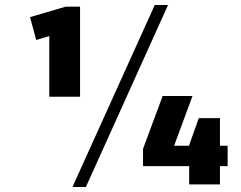

<svg xmlns="http://www.w3.org/2000/svg" viewBox="-20 -730 952 760"><path d="M296.9 -347.1H175.1V-622.1L212.3 -598.5L123.3 -571.6L99 -662.3L239.8 -703.6H296.9ZM592.5 -710.1H645.1L320 10.1H266.9ZM546.2 -141 623.8 -350H742L654.4 -113.2L601.6 -153.2H881V-72.3H546.2ZM728.8 -155.6 766.8 -262.3H850.6V0H728.8Z"/></svg>

Font: Pathway Extreme 8pt Thin
Style: Regular
Weight: 100
Version: Version 1.001;gftools[0.9.26]